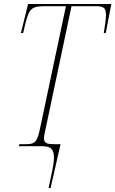

<svg xmlns="http://www.w3.org/2000/svg" viewBox="-20 -734 579 964"><path d="M224 210H234L284 -10H256C221 -10 201 -13 201 -38C201 -53 204 -67 209 -87L339 -703H461C503 -703 512 -692 512 -658C512 -636 508 -612 501 -568H511L539 -714H121L85 -568H96L109 -622C128 -695 143 -703 210 -703H311L181 -89C166 -15 154 -10 101 -10H77L75 0H183C223 0 251 4 251 58C251 90 239 137 224 210Z"/></svg>

Font: Noto Serif Display Condensed Thin
Style: Italic
Weight: 100
Width: 3
Italic angle: -12°
Designer: Monotype Design Team
Foundry: Monotype Imaging Inc.
Version: Version 2.009